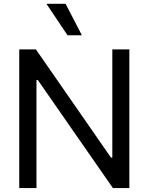

<svg xmlns="http://www.w3.org/2000/svg" viewBox="-20 -959 758 979"><path d="M639.6 0H555.7L172.9 -550.8H166V0H78.1V-707H163.1L545.9 -155.3H552.7V-707H639.6ZM216.8 -939.5H314.5L397.5 -779.3H324.2Z"/></svg>

Font: Pretendard Std
Style: Regular
Weight: 400
Designer: Base glyphs from Inter by Rasmus Andersson; Hangeul glyphs from Noto Sans CJK(Source Han Sans) by Jang Soo-young and Kan
Foundry: Kil Hyung-jin
Version: Version 1.309